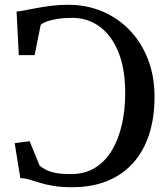

<svg xmlns="http://www.w3.org/2000/svg" viewBox="-20 -771 694 802"><path d="M280.9 11Q235.4 11 203.5 5.6Q171.7 0.3 148.5 -6.9Q125.3 -14.1 105.7 -20.1Q86.1 -26.1 64.9 -27L41.3 -173L103.7 -181.2L145.7 -79Q157.4 -69.3 173.4 -61.1Q189.4 -53 213.9 -48.4Q238.4 -43.8 276.5 -43.8Q334.4 -43.8 377.2 -70.3Q419.9 -96.8 447.8 -143.6Q475.6 -190.4 489.3 -251.7Q503 -313.1 503 -382.6Q503 -484.8 474 -554.7Q445 -624.7 395.2 -660.5Q345.4 -696.4 282.6 -696.4Q247.3 -696.4 220.4 -692.2Q193.4 -687.9 175.8 -681.5Q158.2 -675 150 -667.5L124.7 -540.7H58.5L49.2 -722.5Q66.4 -724.5 89.6 -729.1Q112.8 -733.7 140.4 -738.7Q167.9 -743.7 199.3 -747.4Q230.7 -751 265.2 -751Q342 -751 407.5 -723.3Q473.1 -695.5 522.1 -644.4Q571.1 -593.2 598.3 -522.7Q625.5 -452.2 625.5 -366.6Q625.5 -280.1 603.2 -210.4Q580.8 -140.7 537 -91.3Q493.2 -41.9 429 -15.4Q364.8 11 280.9 11Z"/></svg>

Font: Merriweather Light
Style: Regular
Weight: 300
Version: Version 2.100